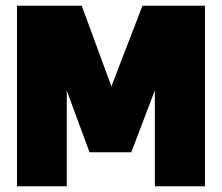

<svg xmlns="http://www.w3.org/2000/svg" viewBox="-20 -647 770 667"><path d="M692 -627V0H518V-333L436 -118H291L212 -332V0H39V-627H264L367 -347L475 -627Z"/></svg>

Font: Blinker ExtraBold
Style: Regular
Weight: 800
Designer: Juergen Huber
Foundry: supertype
Version: Version 1.017;hotconv 1.0.117;makeotfexe 2.5.65602